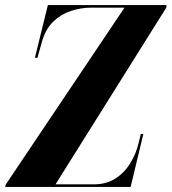

<svg xmlns="http://www.w3.org/2000/svg" viewBox="-42 -734 674 754"><path d="M-22 0 -19 -10 447 -704H317Q276 -704 236.5 -691Q197 -678 167 -649Q137 -620 123 -571L105 -507H95L146 -714H612L611 -704L176 -10H326Q375 -10 410.5 -32.5Q446 -55 469 -92Q492 -129 502 -171L511 -208H521L471 0Z"/></svg>

Font: Noto Serif Display ExtraCondensed ExtraBold
Style: Italic
Weight: 800
Width: 2
Italic angle: -12°
Designer: Monotype Design Team
Foundry: Monotype Imaging Inc.
Version: Version 2.009